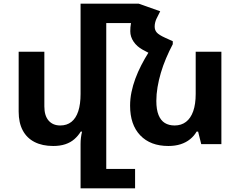

<svg xmlns="http://www.w3.org/2000/svg" viewBox="-20 -780 1300 1039"><path d="M555 134H711V239H416V-1Q416 -18 418 -34.5Q420 -51 424 -68H417Q403 -45 382.5 -27Q362 -9 333.5 0.5Q305 10 268 10Q209 10 167 -11.5Q125 -33 103 -74.5Q81 -116 81 -176V-500H220V-204Q220 -154 243 -127.5Q266 -101 306 -101Q342 -101 366.5 -120.5Q391 -140 403.5 -178Q416 -216 416 -272V-760H555ZM417 -760H731V-655H417ZM785 -498 835 -589 915 -557V-541Q895 -503 878.5 -464Q862 -425 850.5 -386Q839 -347 832.5 -308.5Q826 -270 826 -234Q826 -187 838 -157.5Q850 -128 872 -114.5Q894 -101 925 -101Q961 -101 986.5 -120.5Q1012 -140 1025.5 -178Q1039 -216 1039 -272V-500H1178V0H1069L1052 -68H1044Q1031 -45 1009 -27Q987 -9 957.5 0.5Q928 10 891 10Q794 10 739 -47.5Q684 -105 684 -208Q684 -245 691.5 -281.5Q699 -318 712.5 -354.5Q726 -391 744.5 -427Q763 -463 785 -498ZM915 -557 788 -492 752 -511Q721 -528 703 -554.5Q685 -581 685 -611Q685 -634 688.5 -652.5Q692 -671 700 -690L731 -760L847 -719L826 -677Q822 -668 819.5 -657.5Q817 -647 817 -636Q817 -617 828.5 -604Q840 -591 873 -576Z"/></svg>

Font: Noto Sans Armenian
Style: Regular
Weight: 400
Designer: Monotype Design Team
Foundry: Monotype Imaging Inc.
Version: Version 2.007